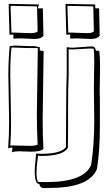

<svg xmlns="http://www.w3.org/2000/svg" viewBox="-20 -751 540 990"><path d="M208 219Q186 219 183 198Q159 198 159 133Q159 114 162.5 82Q166 50 166 41Q174 42 194 42Q293 42 320 8Q321 -38 321 -172Q321 -306 324 -364V-508Q340 -505 355 -505L439 -511Q442 -511 449 -511.5Q456 -512 458.5 -511.5Q461 -511 465 -509Q472 -505 474 -490L492 -489Q496 -453 496 -408L494 -278Q494 -253 495 -244V-104Q495 28 480 120Q440 218 236 218ZM444 -501 356 -496Q341 -496 334 -497V-363Q331 -311 331 -178V-79Q331 -16 330 12Q303 53 197 53Q183 53 176 52Q168 113 168 141Q168 169 176 187Q189 188 216 188Q414 188 450 99Q466 -3 466 -129L464 -300L466 -433Q466 -472 463 -500Q456 -501 444 -501ZM205 -488 200 -137Q200 -48 204 17Q187 35 103 30L79 29Q57 29 42 34Q42 27 44 9Q29 11 22 14Q27 -53 27 -124L23 -366Q23 -436 30 -513L56 -516L135 -513H158L185 -508V-491ZM170 -167 175 -500V-503H135L43 -506H39V-505Q33 -452 33 -368L37 -123Q37 -55 33 0Q35 -1 49 -1L128 1Q169 1 174 -6Q170 -77 170 -167ZM29 -572 25 -710V-731L181 -728L175 -708H201L204 -567Q193 -550 156 -550Q147 -550 118 -552L84 -553Q64 -553 49 -552V-573ZM322 -572 318 -710V-731L471 -728V-708H491L494 -567Q483 -550 448 -550L375 -553Q354 -553 342 -552V-573ZM174 -590 171 -718 35 -721V-705L39 -583H56L135 -580Q168 -580 174 -590ZM464 -590 461 -718 328 -721V-705L332 -583H349L426 -580Q458 -580 464 -590Z"/></svg>

Font: Londrina Shadow
Style: Regular
Weight: 400
Designer: Marcelo Magalhaes
Foundry: Marcelo Magalhaes
Version: Version 1.001 2011